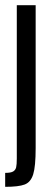

<svg xmlns="http://www.w3.org/2000/svg" viewBox="-26 -530 198 743"><path d="M39 83V-510H112V43Q112 114 102.5 144.5Q93 175 69.5 184Q46 193 -6 193V139Q16 139 25 133.5Q34 128 36.5 117.5Q39 107 39 83Z"/></svg>

Font: Saira Ultra Condensed Medium
Style: Regular
Weight: 500
Width: 1
Designer: Hector Gatti with collaboration of the Omnibus-Type team
Foundry: Omnibus-Type
Version: Version 1.001; ttfautohint (v1.8)